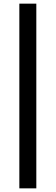

<svg xmlns="http://www.w3.org/2000/svg" viewBox="-20 -867 305 1052"><path d="M86 165H179V-847H86Z"/></svg>

Font: Morrison SemiBold
Style: Regular
Weight: 600
Designer: Pablo Impallari, Rodrigo Fuenzalida (Modified by Dan O. Williams)
Version: Version 0.030; ttfautohint (v1.8.1)